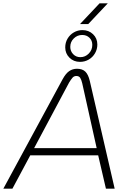

<svg xmlns="http://www.w3.org/2000/svg" viewBox="-56 -1122 746 1142"><path d="M-36 0 316 -650Q335 -685 355.5 -699Q376 -713 402 -713Q434 -713 451.5 -696Q469 -679 478 -641L626 0H574L528 -198H124L18 0ZM147 -241H519L433 -627Q428 -648 421 -659Q414 -670 398 -670Q384 -670 375 -659.5Q366 -649 355 -631ZM420 -754Q382 -754 357 -779Q332 -804 332 -840Q332 -869 346 -892.5Q360 -916 383.5 -929.5Q407 -943 434 -943Q472 -943 497.5 -918.5Q523 -894 523 -857Q523 -829 509 -805Q495 -781 471.5 -767.5Q448 -754 420 -754ZM422 -782Q451 -782 472 -803.5Q493 -825 493 -855Q493 -881 476 -897.5Q459 -914 433 -914Q404 -914 383 -893.5Q362 -873 362 -843Q362 -818 379 -800Q396 -782 422 -782ZM420 -979 536 -1102H585L469 -979Z"/></svg>

Font: MuseoModerno Thin ExtraLight
Style: Italic
Weight: 250
Italic angle: -9°
Version: Version 1.003